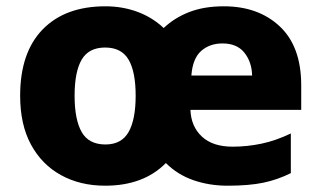

<svg xmlns="http://www.w3.org/2000/svg" viewBox="-20 -580 1019 610"><path d="M691 -560Q801 -560 869 -496Q937 -432 937 -309V-231H585Q587 -178 621.5 -146Q656 -114 719 -114Q765 -114 810.5 -123.5Q856 -133 904 -156V-30Q862 -9 816.5 0.5Q771 10 703 10Q645 10 594.5 -7.5Q544 -25 507 -62Q436 10 314 10Q235 10 174 -23.5Q113 -57 78.5 -120.5Q44 -184 44 -276Q44 -413 115.5 -486.5Q187 -560 315 -560Q369 -560 416.5 -542.5Q464 -525 500 -491Q535 -524 582 -542Q629 -560 691 -560ZM687 -442Q646 -442 619 -418Q592 -394 588 -340H781Q780 -383 756.5 -412.5Q733 -442 687 -442ZM314 -429Q262 -429 239.5 -390.5Q217 -352 217 -276Q217 -200 239.5 -160.5Q262 -121 315 -121Q366 -121 388.5 -160.5Q411 -200 411 -276Q411 -352 388.5 -390.5Q366 -429 314 -429Z"/></svg>

Font: Noto Sans Thaana ExtraBold
Style: Regular
Weight: 800
Designer: David Williams
Foundry: Google Inc.
Version: Version 3.001; ttfautohint (v1.8.4.7-5d5b)